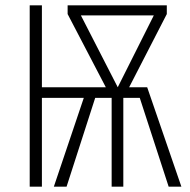

<svg xmlns="http://www.w3.org/2000/svg" viewBox="-20 -704 716 724"><path d="M535 -375 664 0H616L507 -335H445V0H401V-335H339L231 0H183L296 -335H138V0H92V-684H138V-375H379L235 -651V-684H609V-651L467 -375ZM285 -646 424 -375 560 -646Z"/></svg>

Font: Fira Sans Extra Condensed ExtraLight
Style: Regular
Weight: 275
Width: 1
Designer: Carrois Corporate & Edenspiekermann AG
Foundry: Carrois Corporate GbR & Edenspiekermann AG
Version: Version 4.203